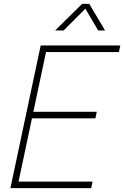

<svg xmlns="http://www.w3.org/2000/svg" viewBox="-20 -976 644 996"><path d="M475 -362H130L137 -396H482ZM597 -706H203L210 -740H604ZM453 0H53L60 -34H460ZM69 0H34L191 -740H226ZM310 -818H266L406 -956H443L525 -818H489L423 -931Z"/></svg>

Font: Be Vietnam Pro Variable Thin
Style: Italic
Weight: 100
Italic angle: -12°
Designer: Lam Bao, Tony Le, Vietanh Nguyen
Foundry: Yellow Type Foundry
Version: Version 1.002